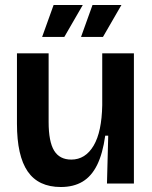

<svg xmlns="http://www.w3.org/2000/svg" viewBox="-20 -736 611 770"><path d="M224 14Q134 14 91 -48.5Q48 -111 48 -240V-522H175V-247Q175 -168 197 -132Q219 -96 266 -96Q294 -96 316.5 -110Q339 -124 355.5 -152Q372 -180 380.5 -220.5Q389 -261 390 -314V-522H517V-235V0H409L414 -192H402Q392 -120 369.5 -74.5Q347 -29 311 -7.5Q275 14 224 14ZM238 -588H149L195 -716H312ZM393 -588H305L351 -716H467Z"/></svg>

Font: Bricolage Grotesque 60pt SemiBold
Style: Regular
Weight: 600
Version: Version 1.001;gftools[0.9.33.dev8+g029e19f]